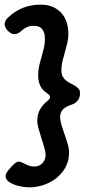

<svg xmlns="http://www.w3.org/2000/svg" viewBox="-40 -657 419 820"><path d="M50.8 -524.9Q43.5 -518.1 36.6 -514.6Q29.8 -511.2 22 -511.2Q7.8 -511.2 -5.9 -524.9Q-20 -539.1 -20 -554.2Q-20 -567.9 -6.8 -581.1Q23.9 -610.4 58.8 -623.8Q93.8 -637.2 132.8 -637.2Q164.6 -637.2 187.3 -626.7Q210 -616.2 224.4 -598.9Q238.8 -581.5 245.4 -559.1Q252 -536.6 252 -512.2Q252 -491.7 247.3 -472.4Q242.7 -453.1 237.1 -434.1Q231.4 -415 226.8 -396Q222.2 -377 222.2 -356.9Q222.2 -340.3 228 -329.8Q233.9 -319.3 242.7 -312.5Q251.5 -305.7 262 -300.5Q272.5 -295.4 281.2 -290Q290 -284.7 295.9 -277.6Q301.8 -270.5 301.8 -258.8Q301.8 -240.7 292.5 -228.5Q283.2 -216.3 268.1 -210.9Q240.7 -202.1 228.8 -189.5Q216.8 -176.8 216.8 -158.2Q216.8 -142.1 222.7 -122.8Q228.5 -103.5 235.8 -83Q243.2 -62.5 249 -42.5Q254.9 -22.5 254.9 -4.9Q254.9 29.8 239.7 57.4Q224.6 85 200.4 104Q176.3 123 145.8 133.1Q115.2 143.1 85 143.1Q70.8 143.1 53.2 140.1Q35.6 137.2 20.3 131.3Q4.9 125.5 -5.6 116.5Q-16.1 107.4 -16.1 95.2Q-16.1 88.4 -11.5 80.1Q-6.8 71.8 5.9 58.1Q19.5 43 26.9 38.1Q34.2 33.2 40 33.2Q45.9 33.2 53 36.4Q60.1 39.6 68.1 43.7Q76.2 47.9 85.4 51Q94.7 54.2 105 54.2Q119.1 54.2 128.7 49.1Q138.2 43.9 144 36.6Q149.9 29.3 152.3 20.8Q154.8 12.2 154.8 4.9Q154.8 -7.8 149.2 -26.9Q143.6 -45.9 137 -66.4Q130.4 -86.9 124.8 -106.9Q119.1 -127 119.1 -141.1Q119.1 -167.5 130.4 -188.5Q141.6 -209.5 163.1 -226.1Q173.8 -235.4 173.8 -242.2Q173.8 -250.5 162.1 -257.8Q139.2 -273.4 131.1 -292.5Q123 -311.5 123 -336.9Q123 -356.9 127.4 -376Q131.8 -395 137.5 -413.8Q143.1 -432.6 147.5 -451.7Q151.9 -470.7 151.9 -490.2Q151.9 -506.8 148.2 -517.6Q144.5 -528.3 138.2 -534.9Q131.8 -541.5 122.8 -544.2Q113.8 -546.9 103 -546.9Q87.4 -546.9 74.5 -540.8Q61.5 -534.7 50.8 -524.9Z"/></svg>

Font: Gochi Hand
Style: Regular
Weight: 400
Designer: Juan Pablo del Peral
Foundry: Juan Pablo del Peral
Version: Version 1.001